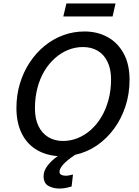

<svg xmlns="http://www.w3.org/2000/svg" viewBox="-20 -890 802 1110"><path d="M324 200Q287 200 259.5 184.5Q232 169 232 128Q232 98 255 67.5Q278 37 316 11Q313 12 311 12Q309 12 307 12Q235 5 183 -29.5Q131 -64 103 -124Q75 -184 75 -266Q75 -340 95 -406.5Q115 -473 151.5 -528.5Q188 -584 237.5 -624.5Q287 -665 345.5 -686.5Q404 -708 469 -708Q542 -708 600.5 -676.5Q659 -645 694 -582.5Q729 -520 729 -429Q729 -348 705.5 -276Q682 -204 639.5 -146Q597 -88 540 -49Q483 -10 414 5Q364 39 344 62.5Q324 86 324 103Q324 116 335 121Q346 126 361 126Q371 126 383 123Q395 120 402 119L394 188Q378 193 360 196.5Q342 200 324 200ZM344 -75Q388 -75 429 -91.5Q470 -108 505 -139Q540 -170 566 -213.5Q592 -257 607 -312Q622 -367 622 -431Q622 -491 601.5 -533Q581 -575 545 -596.5Q509 -618 459 -618Q415 -618 374 -601.5Q333 -585 298 -554Q263 -523 237 -480Q211 -437 196.5 -382Q182 -327 182 -264Q182 -203 202.5 -161Q223 -119 259.5 -97Q296 -75 344 -75ZM346 -795 364 -870H648L631 -795Z"/></svg>

Font: Ubuntu Sans Medium
Style: Italic
Weight: 500
Italic angle: -13.5°
Designer: Dalton Maag Ltd
Foundry: Dalton Maag Ltd
Version: Version 1.006